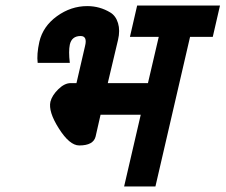

<svg xmlns="http://www.w3.org/2000/svg" viewBox="-20 -653 814 693"><path d="M122 -502Q135 -558 185.5 -594.5Q236 -631 295 -631Q340 -631 378 -608Q398 -596 406 -569.5Q414 -543 406 -509L369 -353H514L553 -520H449L475 -633H774L748 -520H666L541 20H428L488 -239H343L325 -160Q317 -128 266 -128Q231 -128 192 -190Q154 -250 162 -286Q168 -309 190.5 -331Q213 -353 235 -353H256L287 -487Q296 -523 271 -523Q239 -523 232 -492Q227 -468 232 -426H116Q112 -457 122 -502Z"/></svg>

Font: Miedinger
Style: Bold-Italic
Weight: 700
Italic angle: -13°
Version: Version 001.000